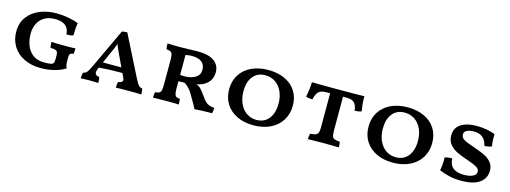

<svg xmlns="http://www.w3.org/2000/svg" viewBox="-14 -1113 4586 1727"><g transform="rotate(15 2279.5 -249.0)"><path d="M55 -254Q55 -335 97.5 -392Q140 -449 210.5 -477.5Q281 -506 363 -506Q421 -506 477.5 -495.5Q534 -485 570 -469Q561 -425 561 -354Q548 -348 533.5 -346.5Q519 -345 498 -345Q493 -453 365 -453Q305 -453 264.5 -428Q224 -403 204.5 -361.5Q185 -320 185 -272Q185 -172 232.5 -111Q280 -50 368 -50Q413 -50 434 -55Q448 -58 454.5 -69Q461 -80 461 -107V-134Q461 -159 456 -170.5Q451 -182 436.5 -186.5Q422 -191 391 -192Q385 -215 385 -246Q412 -243 498 -243Q584 -243 609 -245Q609 -213 604 -192Q579 -191 572.5 -181.5Q566 -172 566 -141V-119Q566 -95 568.5 -81.5Q571 -68 579 -51Q539 -25 479.5 -9Q420 7 351 7Q263 7 195.5 -26Q128 -59 91.5 -118.5Q55 -178 55 -254Z M1288 2Q1263 0 1173 0Q1075 0 1051 2Q1051 -35 1057 -52Q1079 -56 1088.5 -62Q1098 -68 1098 -80Q1098 -89 1090 -107L1074 -141Q945 -141 856 -133L850 -119Q842 -100 842 -86Q842 -56 882 -52Q888 -30 888 2Q850 0 799 0Q756 0 724 2Q724 -28 731 -52Q752 -55 765 -69.5Q778 -84 798 -127L973 -500Q994 -505 1022 -505L1214 -124Q1236 -81 1249.5 -67.5Q1263 -54 1282 -52Q1288 -33 1288 2ZM1052 -187 1001 -295Q998 -301 985.5 -328Q973 -355 964 -382Q954 -351 929 -298L880 -187Z M1953 -52Q1953 -19 1947 0Q1838 0 1785 7Q1772 -20 1743 -69L1721 -107Q1702 -142 1682 -163.5Q1662 -185 1636 -201Q1616 -200 1580 -200V-131Q1580 -96 1585 -79.5Q1590 -63 1600.5 -57Q1611 -51 1633 -50Q1637 -34 1637 2Q1602 0 1514 0Q1461 0 1397 2Q1397 -34 1403 -50Q1428 -52 1440 -58Q1452 -64 1457 -80.5Q1462 -97 1462 -130V-371Q1462 -403 1457 -419Q1452 -435 1440 -441Q1428 -447 1402 -450Q1397 -468 1397 -503Q1433 -500 1515 -500Q1539 -500 1595 -502Q1651 -504 1678 -504Q1784 -504 1834 -465.5Q1884 -427 1884 -364Q1884 -304 1846 -265Q1808 -226 1743 -215Q1771 -205 1788 -186.5Q1805 -168 1846 -111Q1868 -80 1892 -66.5Q1916 -53 1953 -52ZM1762 -353Q1762 -451 1636 -451Q1613 -451 1580 -444V-259Q1603 -256 1616 -256Q1681 -256 1721.5 -281Q1762 -306 1762 -353Z M2039 -249Q2039 -326 2076 -384.5Q2113 -443 2180.5 -475Q2248 -507 2337 -507Q2424 -507 2491 -476Q2558 -445 2594.5 -387.5Q2631 -330 2631 -253Q2631 -176 2594 -116.5Q2557 -57 2489.5 -24Q2422 9 2333 9Q2245 9 2178.5 -23Q2112 -55 2075.5 -113Q2039 -171 2039 -249ZM2502 -238Q2502 -302 2479 -351Q2456 -400 2415.5 -427Q2375 -454 2322 -454Q2250 -454 2209 -403.5Q2168 -353 2168 -265Q2168 -201 2190.5 -151Q2213 -101 2253.5 -73Q2294 -45 2346 -45Q2419 -45 2460.5 -97Q2502 -149 2502 -238Z M3243 -365Q3218 -354 3179 -354Q3174 -404 3152 -426Q3130 -448 3083 -448H3046V-130Q3046 -96 3051.5 -80Q3057 -64 3072.5 -58Q3088 -52 3121 -50Q3128 -33 3128 2Q3056 0 2990 0Q2909 0 2839 2Q2839 -11 2841 -26Q2843 -41 2846 -50Q2879 -52 2895.5 -58Q2912 -64 2919 -80.5Q2926 -97 2926 -130V-448H2894Q2857 -448 2836.5 -438Q2816 -428 2805 -408.5Q2794 -389 2786 -354Q2745 -354 2725 -364Q2732 -395 2737 -434Q2742 -473 2742 -502Q2802 -500 2987 -500Q3172 -500 3231 -502Q3228 -439 3243 -365Z M3337 -249Q3337 -326 3374 -384.5Q3411 -443 3478.5 -475Q3546 -507 3635 -507Q3722 -507 3789 -476Q3856 -445 3892.5 -387.5Q3929 -330 3929 -253Q3929 -176 3892 -116.5Q3855 -57 3787.5 -24Q3720 9 3631 9Q3543 9 3476.5 -23Q3410 -55 3373.5 -113Q3337 -171 3337 -249ZM3800 -238Q3800 -302 3777 -351Q3754 -400 3713.5 -427Q3673 -454 3620 -454Q3548 -454 3507 -403.5Q3466 -353 3466 -265Q3466 -201 3488.5 -151Q3511 -101 3551.5 -73Q3592 -45 3644 -45Q3717 -45 3758.5 -97Q3800 -149 3800 -238Z M4061 -35Q4073 -101 4070 -158Q4101 -167 4138 -167Q4142 -105 4177 -78Q4212 -51 4277 -51Q4330 -51 4360.5 -66.5Q4391 -82 4391 -108Q4391 -135 4362.5 -151.5Q4334 -168 4272 -189Q4210 -210 4171 -229Q4132 -248 4104 -281Q4076 -314 4076 -364Q4076 -434 4130 -470Q4184 -506 4277 -506Q4327 -506 4375 -497Q4423 -488 4450 -474L4449 -443Q4449 -396 4456 -364Q4443 -357 4424.5 -353.5Q4406 -350 4389 -350Q4375 -406 4344 -428.5Q4313 -451 4266 -451Q4225 -451 4200 -438Q4175 -425 4175 -400Q4175 -370 4206 -352.5Q4237 -335 4302 -314Q4363 -293 4401.5 -275Q4440 -257 4467.5 -225.5Q4495 -194 4495 -147Q4495 -76 4438 -34.5Q4381 7 4267 7Q4209 7 4160.5 -3.5Q4112 -14 4061 -35Z"/></g></svg>

Font: Vollkorn SC SemiBold
Style: Regular
Weight: 600
Designer: Friedrich Althausen
Foundry: Friedrich Althausen
Version: Version 4.015